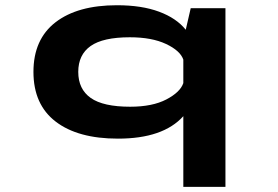

<svg xmlns="http://www.w3.org/2000/svg" viewBox="-20 -532 1090 752"><path d="M438 -511.5Q535 -511.5 603 -486.2Q671 -461 707.5 -415.5L727 -500H863V200H698V-77Q619 11 442 11Q285 11 198 -55.8Q111 -122.5 111 -250.5Q111 -378 197.5 -444.8Q284 -511.5 438 -511.5ZM286.5 -250.5Q286.5 -183 335.2 -148.5Q384 -114 490 -114Q577 -114 631.5 -142.5Q686 -171 698 -206.5V-298.5Q686 -333.5 630.2 -359.8Q574.5 -386 488.5 -386Q383.5 -386 335 -351.8Q286.5 -317.5 286.5 -250.5Z"/></svg>

Font: League Mono Extended SemiBold
Style: Regular
Weight: 600
Width: 9
Designer: Tyler Finck
Foundry: The League of Moveable Type / Tyler Finck
Version: Version 2.210